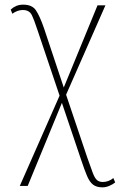

<svg xmlns="http://www.w3.org/2000/svg" viewBox="-20 -559 515 825"><path d="M65 240 236 -148 141 -430Q127 -473 116.5 -494.5Q106 -516 78 -516Q55 -516 33 -500L26 -518Q37 -528 50 -533.5Q63 -539 80 -539Q118 -539 134.5 -514.5Q151 -490 169 -438L254 -183L399 -536H433L264 -152L355 118Q370 161 378.5 183.5Q387 206 396.5 214.5Q406 223 422 223Q434 223 446 218.5Q458 214 467 206L475 225Q465 233 450 239.5Q435 246 420 246Q395 246 380 234.5Q365 223 354 197Q343 171 329 129L246 -117L99 240Z"/></svg>

Font: Noto Serif Condensed Thin
Style: Regular
Weight: 100
Width: 3
Designer: Monotype Design Team
Foundry: Monotype Imaging Inc.
Version: Version 2.013; ttfautohint (v1.8.4.7-5d5b)